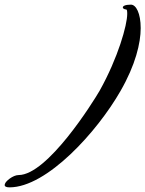

<svg xmlns="http://www.w3.org/2000/svg" viewBox="-231 -749 626 827"><path d="M288 -357C353 -470 375 -564 375 -628C375 -692 355 -729 333 -729C308 -729 298 -723 298 -717C298 -713 303 -709 313 -708C316 -708 317 -701 317 -689C317 -642 278 -501 198 -358C169 -308 -27 5 -151 5C-175 5 -208 32 -210 44C-210 45 -211 47 -211 48C-211 54 -205 58 -190 58C-29 58 188 -182 288 -357Z"/></svg>

Font: Oregano
Style: Italic
Weight: 400
Italic angle: -12°
Designer: Astigmatic (AOETI)
Foundry: Astigmatic (AOETI)
Version: Version 1.000